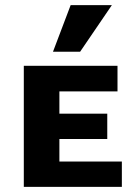

<svg xmlns="http://www.w3.org/2000/svg" viewBox="-20 -730 533 750"><path d="M73 0V-473H212V0ZM123 0V-99H456V0ZM123 -187V-286H399V-187ZM123 -373V-473H439V-373ZM187 -528 256 -710H417L293 -528Z"/></svg>

Font: Ysabeau SC ExtraBold
Style: Regular
Weight: 800
Designer: Christian Thalmann (Catharsis Fonts)
Version: Version 2.001;gftools[0.9.30]; featfreeze: smcp